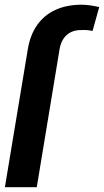

<svg xmlns="http://www.w3.org/2000/svg" viewBox="-78 -780 433 800"><path d="M75.2 0H-57.6L38.1 -576.2Q48.3 -636.2 77.9 -677.2Q107.4 -718.3 154.1 -739.3Q200.7 -760.3 261.2 -760.3Q279.8 -760.3 298.1 -757.6Q316.4 -754.9 335.4 -750.5L307.6 -650.9Q297.9 -653.3 287.4 -654.3Q276.9 -655.3 261.7 -654.8Q224.1 -655.3 200.7 -634.8Q177.2 -614.3 170.4 -576.2Z"/></svg>

Font: Inter Tight SemiBold
Style: Italic
Weight: 600
Italic angle: -9.39999°
Designer: Rasmus Andersson
Foundry: rsms
Version: Version 3.004